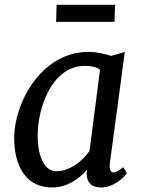

<svg xmlns="http://www.w3.org/2000/svg" viewBox="-20 -789 613 818"><path d="M201.7 9.8C266.1 9.8 318.4 -27.3 350.6 -66.4L349.6 -56.2C347.2 -8.8 372.6 9.8 411.6 9.8C466.8 9.8 514.2 -39.1 520.5 -50.8L505.4 -76.7C482.4 -58.6 471.2 -54.2 462.4 -54.2C454.6 -54.2 444.3 -64.9 447.8 -91.3L511.7 -567.4L453.6 -550.8C426.3 -559.6 388.7 -567.9 356.9 -567.9C156.2 -567.9 40.5 -351.1 40.5 -201.2C40.5 -79.1 92.3 9.8 201.7 9.8ZM219.7 -59.6C170.9 -59.6 140.6 -117.7 140.6 -212.9C140.6 -331.5 202.1 -508.3 341.8 -508.3C366.2 -508.3 388.7 -504.4 406.2 -492.2L361.3 -145.5C333.5 -106.4 280.3 -59.6 219.7 -59.6ZM219.2 -695.8H467.8L470.2 -768.6H221.2Z"/></svg>

Font: Merriweather
Style: Italic
Weight: 400
Italic angle: -7.5°
Designer: Eben Sorkin
Foundry: Eben Sorkin
Version: Version 1.001